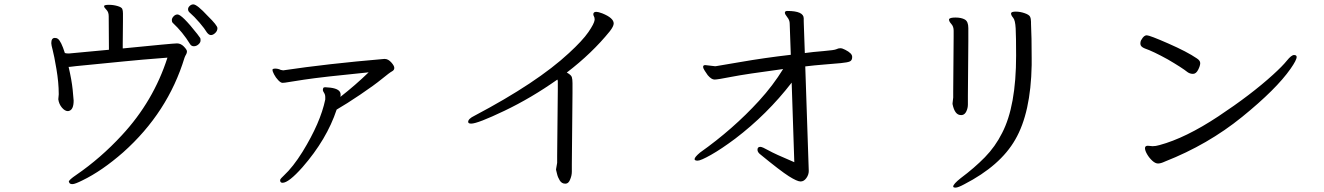

<svg xmlns="http://www.w3.org/2000/svg" viewBox="-20 -779 6040 876"><path d="M924 -631Q933 -619 942.5 -619Q952 -619 962 -628.5Q972 -638 972 -650.5Q972 -663 928 -706Q879 -759 862 -759Q853 -759 845.5 -752Q838 -745 838 -737Q838 -729 844 -723Q867 -703 890.5 -675.5Q914 -648 924 -631ZM214 -582Q214 -574 220.5 -550Q227 -526 237.5 -464Q248 -402 248 -351V-348L246 -326Q249 -304 262.5 -288Q276 -272 290 -272L295 -273Q316 -279 316 -320Q316 -327 311.5 -370.5Q307 -414 293 -474H299Q310 -476 395 -484Q480 -492 547 -499Q614 -506 744 -516Q680 -317 536 -162Q440 -58 328 19Q294 42 294 50Q294 51 297 56Q300 61 311 61Q322 61 356 44Q445 1 542 -84Q746 -266 822 -516Q825 -524 829 -530.5Q833 -537 833 -544.5Q833 -552 819 -566.5Q805 -581 787.5 -581Q770 -581 540 -558V-579L541 -682V-718Q541 -730 538 -738Q535 -746 516 -751.5Q497 -757 477 -757Q457 -757 455 -752V-750Q455 -745 465.5 -734.5Q476 -724 476 -705L477 -552L295 -535H291Q284 -535 276 -537Q259 -591 244 -602Q239 -606 230 -606Q214 -606 214 -582ZM790 -713Q780 -713 772 -704.5Q764 -696 764 -687.5Q764 -679 768 -675Q814 -632 847 -578Q853 -568 864.5 -568Q876 -568 885.5 -576.5Q895 -585 895 -594Q895 -603 893.5 -605.5Q892 -608 880 -624Q810 -713 790 -713Z M1269 55Q1297 55 1360 -16Q1471 -143 1516 -279Q1561 -305 1624 -347.5Q1687 -390 1722.5 -419Q1758 -448 1768.5 -453.5Q1779 -459 1779 -469Q1779 -479 1765 -494.5Q1751 -510 1736 -510H1732Q1473 -488 1272 -458Q1269 -458 1261 -460Q1249 -466 1236 -466Q1223 -466 1223 -460Q1223 -454 1230.5 -439.5Q1238 -425 1249.5 -413Q1261 -401 1269 -401Q1277 -401 1281 -402Q1285 -403 1367 -415.5Q1449 -428 1662 -449Q1601 -390 1533 -337Q1534 -340 1534 -343V-348Q1534 -373 1488 -379Q1471 -381 1464 -381Q1457 -381 1455 -378Q1453 -372 1453 -368Q1453 -364 1458.5 -355.5Q1464 -347 1464 -336V-325Q1442 -219 1360 -86Q1317 -17 1275 22L1264 33Q1258 39 1258 43Q1258 55 1269 55Z M2517 -7V-4Q2518 -1 2521.5 14.5Q2525 30 2534 44.5Q2543 59 2559 59Q2575 59 2582 38Q2589 21 2589 4V-30L2592 -354V-400Q2592 -417 2589 -427Q2586 -437 2566 -448Q2681 -536 2762 -636Q2780 -659 2780 -672Q2780 -697 2728 -718Q2709 -725 2701 -725Q2687 -725 2687 -714Q2687 -709 2690 -704Q2693 -699 2693 -691V-688Q2691 -671 2664.5 -632.5Q2638 -594 2576 -537Q2431 -402 2145 -251Q2116 -237 2116 -223Q2116 -215 2130 -215Q2159 -215 2281.5 -273.5Q2404 -332 2523 -416Q2525 -412 2525 -408V-368L2522 -68V-36Z M3572 -729Q3562 -729 3561 -722V-721Q3561 -714 3572 -700.5Q3583 -687 3583 -671L3588 -529Q3467 -515 3358 -496Q3249 -477 3246 -477H3241L3198 -482Q3188 -482 3188 -474.5Q3188 -467 3195.5 -456Q3203 -445 3209 -436Q3226 -416 3240 -416Q3254 -416 3317.5 -428.5Q3381 -441 3553 -464Q3507 -389 3443 -319Q3325 -190 3174 -83Q3149 -62 3149 -53Q3149 -46 3163 -46Q3177 -46 3224 -72.5Q3271 -99 3334 -146Q3480 -257 3592 -402L3604 -39Q3514 -77 3486 -93Q3458 -109 3449 -109Q3436 -109 3436 -96Q3436 -86 3446 -77Q3541 1 3579 25Q3617 49 3632.5 49Q3648 49 3659 33.5Q3670 18 3670 1L3654 -476Q3695 -481 3739.5 -484.5Q3784 -488 3816 -491Q3848 -494 3858 -499Q3868 -504 3868 -518V-520Q3868 -536 3836 -552Q3823 -559 3814 -559Q3805 -559 3796 -554.5Q3787 -550 3737.5 -546Q3688 -542 3652 -537Q3648 -652 3647.5 -666Q3647 -680 3647 -683V-695Q3647 -729 3572 -729Z M4684 -671V-679Q4684 -694 4679.5 -703Q4675 -712 4654.5 -719Q4634 -726 4614.5 -726Q4595 -726 4593 -719V-717Q4593 -709 4602.5 -698Q4612 -687 4614 -649.5Q4616 -612 4616 -525Q4616 -295 4552 -172Q4521 -110 4473.5 -61.5Q4426 -13 4363 34Q4329 61 4329 72Q4329 77 4340 77Q4351 77 4379 62Q4544 -23 4612 -142Q4683 -264 4687 -482V-513Q4687 -612 4684 -671ZM4398 -590V-651Q4398 -681 4382 -690Q4366 -699 4339.5 -699Q4313 -699 4310 -691V-689Q4310 -681 4320.5 -669.5Q4331 -658 4331 -639V-612L4329 -362V-334L4326 -308V-304Q4336 -254 4364 -254H4369Q4382 -256 4389 -271Q4396 -286 4396 -302V-342Z M5188 -598Q5183 -592 5183 -579Q5183 -566 5203 -558Q5241 -545 5308 -508Q5373 -470 5398 -450Q5409 -442 5423 -442Q5437 -442 5446.5 -460.5Q5456 -479 5456 -491Q5456 -503 5440 -513Q5396 -543 5310.5 -580.5Q5225 -618 5212 -618Q5199 -618 5188 -598ZM5217 -114Q5204 -114 5204 -103Q5204 -92 5213.5 -75.5Q5223 -59 5237 -46Q5251 -33 5263.5 -33Q5276 -33 5295 -42Q5491 -119 5647 -245.5Q5803 -372 5868 -465Q5896 -505 5896 -519Q5896 -528 5884 -528Q5872 -528 5851.5 -502.5Q5831 -477 5788 -438Q5688 -347 5538.5 -248Q5389 -149 5270 -117Q5253 -112 5239 -112Z"/></svg>

Font: LXGW WenKai Mono TC
Style: Regular
Weight: 400
Designer: LXGW / Fontworks Inc.
Foundry: LXGW / Fontworks Inc.
Version: Version 1.330